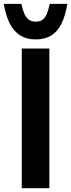

<svg xmlns="http://www.w3.org/2000/svg" viewBox="-20 -992 375 1012"><path d="M94.7 -736.3H240.2V0H94.7ZM168 -784.2Q121.1 -784.2 87.4 -804.7Q53.7 -825.2 32.2 -866.7Q10.7 -908.2 0 -971.7H92.8Q98.6 -943.4 107.4 -921.9Q116.2 -900.4 130.9 -889.2Q145.5 -877.9 168 -877.9Q192.4 -877.9 206.1 -889.2Q219.7 -900.4 228 -921.9Q236.3 -943.4 242.2 -971.7H335Q324.2 -906.2 302.7 -864.7Q281.2 -823.2 248 -803.7Q214.8 -784.2 168 -784.2Z"/></svg>

Font: Josefin Sans CFJ
Style: Bold
Weight: 700
Designer: Santiago Orozco
Foundry: Typemade
Version: Version 2.001